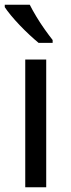

<svg xmlns="http://www.w3.org/2000/svg" viewBox="-21 -786 299 806"><path d="M104 -766Q115 -744 131.5 -716.5Q148 -689 166.5 -663Q185 -637 200 -618V-606H141Q124 -620 103 -639.5Q82 -659 61.5 -680.5Q41 -702 24.5 -722Q8 -742 -1 -756V-766ZM173 0H85V-536H173Z"/></svg>

Font: ugurmukhi15
Style: Book
Weight: 400
Designer: Jelle Bosma - Monotype Design Team
Foundry: Monotype Imaging Inc.
Version: Version 2.003